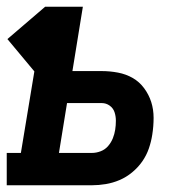

<svg xmlns="http://www.w3.org/2000/svg" viewBox="-39 -550 559 570"><path d="M-19 0V-96H23L63 -338L-17 -434L95 -530H207L176 -339H263Q287 -339 311 -334.5Q335 -330 355 -318.5Q375 -307 389 -288Q403 -269 410 -247Q417 -225 417 -200Q417 -175 413 -150Q410 -130 403 -109.5Q396 -89 383.5 -71Q371 -53 353.5 -38.5Q336 -24 316 -15.5Q296 -7 275 -3.5Q254 0 234 0ZM136 -96H234Q247 -96 260 -101Q273 -106 282 -116.5Q291 -127 296 -139.5Q301 -152 303 -165Q305 -178 305 -191.5Q305 -205 301 -217Q297 -229 286.5 -236.5Q276 -244 263 -244H160Z"/></svg>

Font: Iosevka Slab Oblique
Style: Bold
Weight: 700
Italic angle: -9°
Monospace: yes
Designer: Belleve Invis
Foundry: Belleve Invis
Version: Version 11.1.1; ttfautohint (v1.8.3)